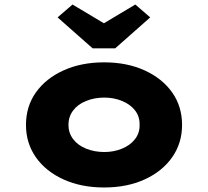

<svg xmlns="http://www.w3.org/2000/svg" viewBox="-20 -820 921 850"><path d="M441 10Q340 10 261.5 -25.5Q183 -61 139 -123.5Q95 -186 95 -267Q95 -349 139 -411Q183 -473 261.5 -508.5Q340 -544 441 -544Q542 -544 620 -508.5Q698 -473 742 -411Q786 -349 786 -267Q786 -186 742 -123.5Q698 -61 620 -25.5Q542 10 441 10ZM442 -147Q484 -147 520.5 -162Q557 -177 578 -204.5Q599 -232 598 -267Q599 -304 578 -331Q557 -358 520.5 -373Q484 -388 442 -388Q398 -388 361 -373Q324 -358 303.5 -330.5Q283 -303 283 -267Q283 -232 303.5 -204.5Q324 -177 361 -162Q398 -147 442 -147ZM390 -606 235 -743 301 -800 455 -708H425L579 -800L645 -743L490 -606Z"/></svg>

Font: Lexend Mega ExtraBold
Style: Regular
Weight: 800
Designer: Bonnie Shaver-Troup, Thomas Jockin
Foundry: Lexend
Version: Version 1.007